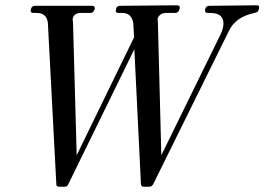

<svg xmlns="http://www.w3.org/2000/svg" viewBox="-20 -706 1000 726"><path d="M203 0Q193 0 193 -9L161 -620Q156 -657 120 -657H106Q93 -657 97 -672Q100 -684 113 -684H329Q340 -684 338 -672Q334 -657 322 -657H284Q269 -657 260.5 -647.5Q252 -638 256 -623L270 -119L487 -565L484 -619Q477 -657 443 -657H429Q414 -657 419 -672Q420 -684 435 -684L649 -686Q663 -686 659 -672Q655 -657 643 -657H606Q592 -657 582.5 -647Q573 -637 577 -623L590 -119L813 -574Q825 -598 825 -617Q825 -657 775 -657H765Q753 -657 756 -672Q759 -684 772 -684L951 -686Q963 -686 959 -672Q957 -659 942 -657Q870 -642 845 -588L559 -9Q554 0 545 0H523Q514 0 513 -9L488 -520L238 -9Q234 0 226 0Z"/></svg>

Font: HK Venetian
Style: Italic
Weight: 400
Italic angle: -12°
Version: Version 1.000;PS 001.000;hotconv 1.0.88;makeotf.lib2.5.64775